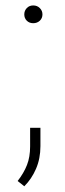

<svg xmlns="http://www.w3.org/2000/svg" viewBox="-20 -543 233 691"><path d="M99.6 -523.4Q113.8 -523.4 123.3 -513.9Q132.8 -504.4 132.8 -491.2Q132.8 -477.5 123.3 -468.5Q113.8 -459.5 99.6 -459.5Q85.4 -459.5 76.4 -468.5Q67.4 -477.5 67.4 -491.2Q67.4 -504.4 76.4 -513.9Q85.4 -523.4 99.6 -523.4ZM125.5 -17.1Q125.5 27.8 109.6 64.5Q93.8 101.1 67.4 127.4L43.5 108.4Q65.9 79.6 77.1 50.8Q88.4 22 88.4 -16.1V-83H125.5Z"/></svg>

Font: Robert Sans ExtraLight
Style: Regular
Weight: 250
Designer: Christian Robertson (extended by Adam Twardoch)
Foundry: Google
Version: Version 12.135;April 2, 2019;FontCreator 11.5.0.2425 64-bit;